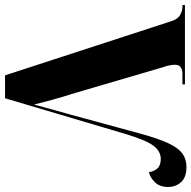

<svg xmlns="http://www.w3.org/2000/svg" viewBox="-19 -741 760 762"><g transform="rotate(90 361.0 -360.0)"><path d="M65 -657Q57 -685 40 -694.5Q23 -704 9 -704H0V-714H315V-704H271Q256 -704 246.5 -697Q237 -690 237 -674Q237 -664 240 -650Q243 -636 247 -626L349 -278Q365 -228 376.5 -186Q388 -144 395 -115Q409 -168 418 -200Q427 -232 436 -264L512 -543Q530 -608 548 -647Q566 -686 588.5 -703Q611 -720 643 -720Q683 -720 702.5 -699Q722 -678 722 -647Q722 -614 703.5 -595Q685 -576 663 -571Q661 -590 649 -604Q637 -618 611 -618Q580 -618 558 -588.5Q536 -559 512 -479L370 0H279Z"/></g></svg>

Font: Noto Serif Display SemiCondensed ExtraBold
Style: Regular
Weight: 800
Width: 4
Designer: Monotype Design Team
Foundry: Monotype Imaging Inc.
Version: Version 2.009